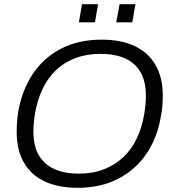

<svg xmlns="http://www.w3.org/2000/svg" viewBox="-20 -888 831 920"><path d="M352 12Q260 12 194.5 -18.5Q129 -49 94.5 -109Q60 -169 60 -256Q60 -283 62 -308Q64 -333 68 -357Q87 -460 139 -536.5Q191 -613 274 -655.5Q357 -698 467 -698Q560 -698 625 -667.5Q690 -637 725 -577Q760 -517 760 -430Q760 -405 758 -380Q756 -355 751 -331Q734 -228 681.5 -151Q629 -74 545.5 -31Q462 12 352 12ZM356 -56Q425 -56 478.5 -77Q532 -98 571.5 -135.5Q611 -173 635.5 -225Q660 -277 671 -340Q673 -353 674.5 -364.5Q676 -376 677 -386.5Q678 -397 678.5 -407.5Q679 -418 679 -428Q679 -499 652.5 -543.5Q626 -588 577.5 -609Q529 -630 462 -630Q395 -630 341 -609.5Q287 -589 247.5 -551Q208 -513 183.5 -461Q159 -409 148 -346Q146 -334 144.5 -322.5Q143 -311 142 -300Q141 -289 140.5 -279Q140 -269 140 -259Q140 -188 166.5 -143.5Q193 -99 241.5 -77.5Q290 -56 356 -56ZM358 -781 373 -868H450L435 -781ZM537 -781 553 -868H629L614 -781Z"/></svg>

Font: Archivo SemiBold Light
Style: Italic
Weight: 300
Italic angle: -10°
Version: Version 2.001